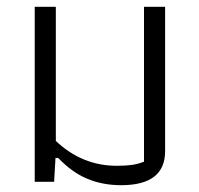

<svg xmlns="http://www.w3.org/2000/svg" viewBox="-20 -534 585 564"><path d="M151 -70H143L139 0H82V-514H144V-120Q221 -47 323 -47Q349 -47 367 -49.5Q385 -52 403 -59V-514H465V-90Q465 10 336 10Q281 10 236 -9Q191 -28 151 -70Z"/></svg>

Font: Athiti
Style: Regular
Weight: 400
Designer: CadsonDemak Team
Foundry: CadsonDemak
Version: Version 1.033